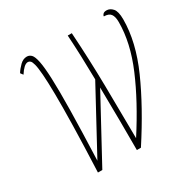

<svg xmlns="http://www.w3.org/2000/svg" viewBox="-163 -876 1008 1025"><g transform="rotate(-30 340.5 -363.5)"><path d="M153 0Q160 -167 162.5 -284Q165 -401 164 -477.5Q163 -554 159.5 -599Q156 -644 150.5 -665Q145 -686 138 -692Q131 -698 124 -698Q111 -698 97.5 -685.5Q84 -673 70 -651L58 -667Q71 -688 90.5 -707Q110 -726 133 -726Q149 -726 160.5 -714Q172 -702 179.5 -665.5Q187 -629 190 -556Q193 -483 191 -361Q189 -239 182 -56L389 -438Q388 -510 385.5 -580Q383 -650 379 -714H404Q415 -546 417.5 -379Q420 -212 421 -57Q528 -223 589.5 -368Q651 -513 651 -640Q651 -674 639 -690Q627 -706 597 -706Q597 -714 604 -720.5Q611 -727 625 -727Q646 -727 662.5 -708.5Q679 -690 679 -641Q679 -502 608 -342.5Q537 -183 418 0H393Q393 -82 392.5 -182.5Q392 -283 390 -387L180 0Z"/></g></svg>

Font: Noto Serif ExtraCondensed Thin
Style: Italic
Weight: 100
Width: 2
Italic angle: -12°
Designer: Monotype Design Team
Foundry: Monotype Imaging Inc.
Version: Version 2.013